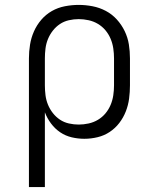

<svg xmlns="http://www.w3.org/2000/svg" viewBox="-20 -558 640 783"><path d="M98 205V-320Q98 -348 102.5 -376Q107 -404 118.5 -430Q130 -456 148.5 -477.5Q167 -499 191.5 -513Q216 -527 244.5 -532.5Q273 -538 301 -538Q329 -538 357.5 -532.5Q386 -527 411.5 -513.5Q437 -500 456.5 -478.5Q476 -457 488.5 -431Q501 -405 505.5 -377Q510 -349 510 -320V-210Q510 -183 506.5 -156Q503 -129 493 -103.5Q483 -78 466.5 -56.5Q450 -35 427.5 -20Q405 -5 378 1.5Q351 8 324 8Q298 8 272.5 2Q247 -4 225.5 -18.5Q204 -33 188 -54.5Q172 -76 163 -100V205ZM301 -50Q321 -50 341.5 -54.5Q362 -59 379.5 -69.5Q397 -80 410 -95.5Q423 -111 431 -130Q439 -149 442 -169.5Q445 -190 445 -210V-320Q445 -340 442 -360.5Q439 -381 431 -400Q423 -419 410 -434.5Q397 -450 379.5 -460.5Q362 -471 341.5 -475.5Q321 -480 301 -480Q281 -480 261 -475.5Q241 -471 224.5 -460Q208 -449 195.5 -433Q183 -417 175.5 -398.5Q168 -380 165.5 -360Q163 -340 163 -320V-210Q163 -190 165.5 -170Q168 -150 175.5 -131.5Q183 -113 195.5 -97Q208 -81 224.5 -70Q241 -59 261 -54.5Q281 -50 301 -50Z"/></svg>

Font: Iosevka Slab Light Extended
Style: Regular
Weight: 300
Width: 7
Monospace: yes
Designer: Belleve Invis
Foundry: Belleve Invis
Version: Version 11.1.0; ttfautohint (v1.8.3)